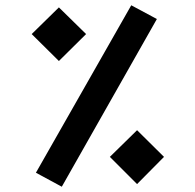

<svg xmlns="http://www.w3.org/2000/svg" viewBox="-20 -695 740 727"><path d="M214 12 116 -41 477 -675 574 -623ZM203 -464 100 -566 203 -667 306 -566ZM499 2 396 -101 499 -202 601 -101Z"/></svg>

Font: FiraGO SemiBold
Style: Regular
Weight: 600
Designer: bBox Type
Foundry: bBox Type GmbH
Version: Version 1.001;PS 001.001;hotconv 1.0.88;makeotf.lib2.5.64775